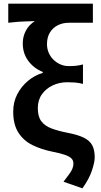

<svg xmlns="http://www.w3.org/2000/svg" viewBox="-20 -817 550 1046"><path d="M429 209 326 173Q344 149 356 133Q368 117 374 103Q380 89 380 74Q380 58 370 47Q360 36 335 27Q310 18 264 9Q205 -3 157 -26.5Q109 -50 80.5 -94Q52 -138 52 -209Q52 -261 74 -303.5Q96 -346 132.5 -376.5Q169 -407 213 -420V-425Q164 -445 134 -485.5Q104 -526 104 -581Q104 -618 121 -650Q138 -682 170 -702Q144 -701 123.5 -700.5Q103 -700 80.5 -698.5Q58 -697 25 -693V-797H486V-693H355Q322 -693 295 -679.5Q268 -666 252 -640Q236 -614 236 -577Q236 -552 245 -530.5Q254 -509 270.5 -492.5Q287 -476 308.5 -466.5Q330 -457 354 -457Q377 -457 393 -458.5Q409 -460 432 -466V-360Q408 -366 388 -367.5Q368 -369 346 -369Q304 -369 267.5 -352Q231 -335 208.5 -303.5Q186 -272 186 -228Q186 -182 205 -156.5Q224 -131 260 -117.5Q296 -104 346 -94Q404 -83 436.5 -67Q469 -51 482.5 -25.5Q496 0 496 40Q496 67 480.5 113Q465 159 429 209Z"/></svg>

Font: Noto Sans HK SemiBold
Style: Regular
Weight: 600
Version: Version 2.004-H2;hotconv 1.0.118;makeotfexe 2.5.65603